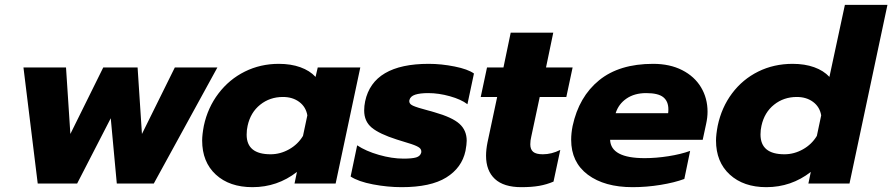

<svg xmlns="http://www.w3.org/2000/svg" viewBox="-20 -759 3690 794"><path d="M77 -480H253L271 -205L407 -480H549L567 -205L703 -480H879L616 0H463L438 -270L299 0H136Z M816 -178Q816 -202 823 -239Q839 -314 883.5 -372.5Q928 -431 992.5 -463Q1057 -495 1133 -495Q1183 -495 1222 -481Q1261 -467 1285 -441L1294 -480H1470L1368 0H1198L1208 -48Q1127 15 1024 15Q929 15 872.5 -37Q816 -89 816 -178ZM1233 -197 1251 -282Q1245 -317 1217.5 -337.5Q1190 -358 1150 -358Q1096 -358 1056 -326Q1016 -294 1004 -239Q1000 -222 1000 -202Q1000 -121 1099 -121Q1139 -121 1175.5 -141.5Q1212 -162 1233 -197Z M1430 -29 1457 -158Q1493 -134 1547 -118.5Q1601 -103 1649 -103Q1684 -103 1701 -108Q1718 -113 1722 -128Q1724 -140 1715 -147.5Q1706 -155 1680.5 -163.5Q1655 -172 1621 -182Q1549 -205 1517.5 -231Q1486 -257 1486 -302Q1486 -321 1490 -340Q1523 -495 1753 -495Q1805 -495 1860 -484Q1915 -473 1940 -455L1913 -328Q1887 -348 1840.5 -361Q1794 -374 1751 -374Q1717 -374 1697 -367.5Q1677 -361 1673 -345Q1670 -330 1687.5 -322Q1705 -314 1751 -302Q1756 -301 1762.5 -299Q1769 -297 1776 -295Q1850 -274 1880 -247Q1910 -220 1910 -177Q1910 -162 1905 -135Q1890 -65 1825.5 -25Q1761 15 1641 15Q1583 15 1522.5 3.5Q1462 -8 1430 -29Z M1990 -115Q1990 -140 1996 -170L2036 -358H1968L1994 -480H2062L2092 -624H2268L2238 -480H2348L2322 -358H2212L2177 -194Q2173 -178 2173 -162Q2173 -141 2185 -131Q2197 -121 2225 -121Q2261 -121 2297 -139L2269 -8Q2241 4 2210 9.5Q2179 15 2136 15Q2063 15 2026.5 -19Q1990 -53 1990 -115Z M2342 -181Q2342 -208 2348 -238Q2374 -359 2457.5 -427Q2541 -495 2681 -495Q2750 -495 2801 -469Q2852 -443 2879 -398Q2906 -353 2906 -297Q2906 -273 2900 -246L2886 -181H2503Q2506 -105 2646 -105Q2693 -105 2744 -113Q2795 -121 2834 -135L2810 -19Q2770 -4 2712 5.5Q2654 15 2596 15Q2480 15 2411 -36.5Q2342 -88 2342 -181ZM2743 -291Q2744 -297 2744 -307Q2744 -340 2723 -357Q2702 -374 2652 -374Q2604 -374 2571 -351.5Q2538 -329 2526 -291Z M2941 -178Q2941 -202 2948 -239Q2964 -315 3007.5 -373Q3051 -431 3115.5 -463Q3180 -495 3258 -495Q3308 -495 3347 -481Q3386 -467 3410 -441L3474 -739H3650L3493 0H3323L3333 -48Q3252 15 3149 15Q3055 15 2998 -37Q2941 -89 2941 -178ZM3358 -197 3376 -282Q3370 -317 3342.5 -337.5Q3315 -358 3275 -358Q3221 -358 3181 -326Q3141 -294 3129 -239Q3125 -222 3125 -203Q3125 -121 3224 -121Q3264 -121 3300.5 -141.5Q3337 -162 3358 -197Z"/></svg>

Font: Prompt Bold
Style: Bold Italic
Weight: 700
Italic angle: -12°
Designer: Katatrad Team
Foundry: CadsonDemak
Version: Version 1.000